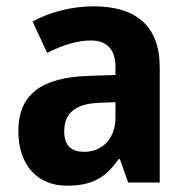

<svg xmlns="http://www.w3.org/2000/svg" viewBox="-20 -577 594 607"><path d="M276 -557C207 -557 138 -539 83 -509L129 -410C178 -434 222 -449 268 -449C317 -449 345 -421 345 -366V-340L258 -337C112 -332 38 -279 38 -163C38 -56 97 10 192 10C273 10 314 -16 355 -74H359L385 0H485V-364C485 -494 411 -557 276 -557ZM294 -252 345 -254V-206C345 -137 302 -97 246 -97C207 -97 183 -115 183 -162C183 -215 213 -249 294 -252Z"/></svg>

Font: Noto Sans Gurmukhi SemiCondensed
Style: Bold
Weight: 700
Width: 4
Designer: Jelle Bosma - Monotype Design Team
Foundry: Monotype Imaging Inc.
Version: Version 2.004